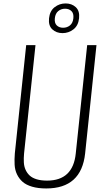

<svg xmlns="http://www.w3.org/2000/svg" viewBox="-20 -1068 573 1099"><path d="M337.9 -878.4Q302.7 -878.4 279.5 -899.9Q256.3 -921.4 260.7 -963.4Q265.1 -1005.4 292.7 -1026.9Q320.3 -1048.3 355.5 -1048.3Q390.6 -1048.3 413.8 -1026.9Q437 -1005.4 432.6 -963.4Q428.2 -921.4 400.4 -899.9Q372.6 -878.4 337.9 -878.4ZM399.9 -963.4Q402.8 -991.2 388.9 -1004.6Q375 -1018.1 352.5 -1018.1Q330.1 -1018.1 313.5 -1004.6Q296.9 -991.2 293.9 -963.4Q291 -936 304.9 -922.6Q318.8 -909.2 341.3 -909.2Q363.8 -909.2 380.4 -922.6Q397 -936 399.9 -963.4ZM244.6 10.7Q198.2 10.7 164.1 0.7Q129.9 -9.3 109.6 -27.1Q89.4 -44.9 77.4 -69.8Q65.4 -94.7 63.7 -125Q62 -155.3 64.9 -189.9L129.9 -809.6H183.1L117.7 -189Q115.2 -162.1 116.5 -138.7Q117.7 -115.2 126.5 -95.9Q135.3 -76.7 150.1 -63Q165 -49.3 190.2 -41.7Q215.3 -34.2 249.5 -34.2Q397.5 -34.2 413.6 -189L479 -809.6H532.2L467.3 -189.9Q445.8 10.7 244.6 10.7Z"/></svg>

Font: Oswald
Style: Extra-Light
Weight: 200
Designer: Vernon Adams
Foundry: Vernon Adams
Version: 3.0; ttfautohint (v0.94.23-7a4d-dirty) -l 8 -r 50 -G 200 -x 